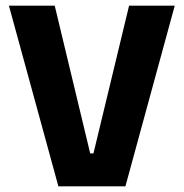

<svg xmlns="http://www.w3.org/2000/svg" viewBox="-20 -659 650 679"><path d="M186.5 0 11.5 -639H173.5L299 -116.5H310.5L436.5 -639H598L423.5 0Z"/></svg>

Font: Anek Latin
Style: Bold
Weight: 700
Designer: Yesha Goshar
Foundry: Ek Type
Version: Version 1.003